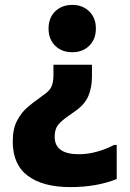

<svg xmlns="http://www.w3.org/2000/svg" viewBox="-20 -572 532 783"><path d="M355 -308V-261Q355 -215 340.5 -181Q326 -147 291 -122L256 -97Q230 -79 216.5 -62Q203 -45 203 -14Q203 57 302 57Q339 57 377.5 46Q416 35 445 19H456V158Q417 174 369.5 182.5Q322 191 267 191Q155 191 93.5 145Q32 99 32 5Q32 -47 50 -80.5Q68 -114 91.5 -134Q115 -154 131 -165L162 -188Q185 -204 191.5 -222.5Q198 -241 198 -265V-308ZM275 -552Q317 -552 344 -525.5Q371 -499 371 -456Q371 -412 344 -385.5Q317 -359 275 -359Q232 -359 205 -385.5Q178 -412 178 -456Q178 -499 205 -525.5Q232 -552 275 -552Z"/></svg>

Font: Kufam
Style: Bold
Weight: 700
Designer: Wael Morcos, Artur Schmal
Foundry: Original Type
Version: Version 1.300; ttfautohint (v1.8.3)